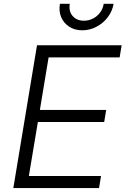

<svg xmlns="http://www.w3.org/2000/svg" viewBox="-20 -958 640 978"><path d="M47.9 0 168.5 -727.5H599.6L589.4 -665.5H227.5L183.1 -397.9H521L510.7 -336.4H172.9L127 -61.5H494.6L484.4 0ZM398.9 -803.7Q360.8 -803.7 332.8 -821.8Q304.7 -839.8 291.7 -870.4Q278.8 -900.9 285.2 -938.5H335.4Q329.1 -900.9 349.9 -876.7Q370.6 -852.5 407.7 -852.5Q432.1 -852.5 453.6 -863.5Q475.1 -874.5 489.7 -894Q504.4 -913.6 508.3 -938.5H558.6Q552.2 -900.9 529.1 -870.4Q505.9 -839.8 471.7 -821.8Q437.5 -803.7 398.9 -803.7Z"/></svg>

Font: Inter 17pt Light
Style: Italic
Weight: 300
Italic angle: -9.3988°
Version: Version 4.001;git-66647c0bb